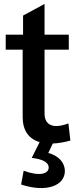

<svg xmlns="http://www.w3.org/2000/svg" viewBox="-20 -715 401 974"><path d="M337 -2 327 -89C251 -60 206 -79 206 -139V-463H329V-539H206V-695L97 -636V-539H9V-463H95V-121C95 -54 125 -11 181 6L141 86C193 92 227 107 227 135C227 167 181 181 100 151L87 221C216 264 309 226 309 153C309 109 277 75 225 61L248 13C275 12 305 7 337 -2Z"/></svg>

Font: Ronzino Medium
Style: Regular
Weight: 500
Designer: Nunzio Mazzaferro
Foundry: Collletttivo
Version: Version 1.000;Glyphs 3.3 (3337)